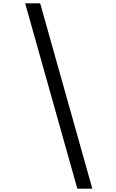

<svg xmlns="http://www.w3.org/2000/svg" viewBox="-20 -962 698 1152"><path d="M444 170 131 -942H221L534 170Z"/></svg>

Font: MSTAGE
Style: Regular
Weight: 400
Designer: Ninad Kale (Devanagari), Jonny Pinhorn (Latin)
Foundry: Indian Type Foundry
Version: 4.004